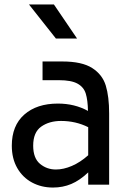

<svg xmlns="http://www.w3.org/2000/svg" viewBox="-20 -829 575 862"><path d="M33 0ZM470 -320V0H376V-55Q338 -19 300 -3Q262 13 218 13Q166 13 124 -9.5Q82 -32 57.5 -74.5Q33 -117 33 -175Q33 -265 89 -314.5Q145 -364 240 -364Q315 -364 375 -331Q374 -380 365 -409Q356 -438 328 -453.5Q300 -469 245 -469H171V-553H260Q348 -553 394 -523.5Q440 -494 455 -444.5Q470 -395 470 -320ZM376 -132V-258Q320 -286 254 -286Q201 -286 165 -260.5Q129 -235 129 -175Q129 -119 159.5 -93.5Q190 -68 231 -68Q265 -68 302.5 -84Q340 -100 376 -132ZM110 -809H222L326 -656H231Z"/></svg>

Font: Biryani
Style: Regular
Weight: 400
Designer: Dan Reynolds and Mathieu Réguer
Foundry: Dan Reynolds and Mathieu Réguer
Version: Version 1.004; ttfautohint (v1.1) -l 5 -r 5 -G 72 -x 0 -D la